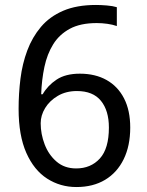

<svg xmlns="http://www.w3.org/2000/svg" viewBox="-20 -744 591 774"><path d="M288 10Q223 10 170 -24Q117 -58 86 -128Q55 -198 55 -305Q55 -367 62.5 -427Q70 -487 90 -540.5Q110 -594 145 -635.5Q180 -677 234.5 -700.5Q289 -724 367 -724Q386 -724 410.5 -722Q435 -720 451 -715V-639Q434 -645 412.5 -648Q391 -651 370 -651Q304 -651 261.5 -628Q219 -605 194.5 -565.5Q170 -526 159 -474Q148 -422 146 -364H152Q172 -399 208 -423Q244 -447 302 -447Q364 -447 409.5 -421.5Q455 -396 480 -347.5Q505 -299 505 -230Q505 -156 478.5 -102Q452 -48 403.5 -19Q355 10 288 10ZM287 -65Q346 -65 382.5 -105Q419 -145 419 -230Q419 -298 387 -337.5Q355 -377 290 -377Q246 -377 213 -357.5Q180 -338 162 -308.5Q144 -279 144 -247Q144 -204 160 -162Q176 -120 208 -92.5Q240 -65 287 -65Z"/></svg>

Font: gurmukhi15
Style: Book
Weight: 400
Designer: Jelle Bosma - Monotype Design Team
Foundry: Monotype Imaging Inc.
Version: Version 2.003